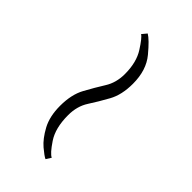

<svg xmlns="http://www.w3.org/2000/svg" viewBox="-2 -844 336 336"><g transform="rotate(-45 166.0 -676.5)"><path d="M226.5 -645.5Q199 -645.5 180.5 -655.8Q162 -666 145.8 -676.5Q129.5 -687 107.5 -687Q75.5 -687 56.5 -674.2Q37.5 -661.5 34.5 -654.5L25 -660.5Q27.5 -666 37.2 -677.5Q47 -689 65 -698.8Q83 -708.5 109 -708.5Q137 -708.5 155.8 -698.2Q174.5 -688 190.8 -677.8Q207 -667.5 228.5 -667.5Q257.5 -667.5 276.2 -679.5Q295 -691.5 298 -697L307 -689.5Q301.5 -680 280.8 -662.8Q260 -645.5 226.5 -645.5Z"/></g></svg>

Font: Imbue 100pt ExtraBold
Style: Regular
Weight: 800
Designer: Tyler Finck
Foundry: Etcetera Type Company
Version: Version 1.102; ttfautohint (v1.8.3)